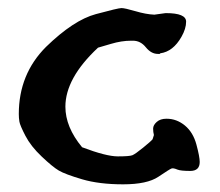

<svg xmlns="http://www.w3.org/2000/svg" viewBox="-20 -451 554 483"><path d="M482.4 -43.5Q482.4 -21 458.5 -21Q434.6 -21 426.3 -24.4Q416 -28.8 411.4 -27.1Q406.7 -25.4 378.4 -6.3Q350.1 12.7 289.8 12.7Q229.5 12.7 186.5 0Q143.6 -12.7 127.9 -22Q112.3 -31.2 85 -57.1Q57.6 -83 43.9 -109.4Q30.3 -135.7 28.8 -145Q27.3 -154.3 27.3 -164.1Q27.3 -264.6 95.7 -333Q165 -400.4 221.2 -415.5Q277.3 -430.7 285.6 -430.7Q293.9 -430.7 320.6 -422.9Q347.2 -415 368.2 -414.1L396.5 -418H397.5Q448.2 -418 448.2 -396.5Q448.2 -378.9 436.5 -358.4Q415.5 -321.3 383.3 -316.9L381.8 -315.4H377Q360.4 -315.4 346.9 -332Q333.5 -348.6 314.5 -348.6H310.1Q285.6 -348.6 259 -340.6Q232.4 -332.5 226.6 -331.1Q144.5 -254.4 144.5 -182.6Q144.5 -131.3 186.5 -80.6Q247.1 -57.6 276.4 -57.6Q305.7 -57.6 313 -60.5Q320.3 -63.5 340.1 -79.6Q359.9 -95.7 363.8 -100.6L367.2 -111.3Q365.2 -118.7 365.2 -127.4Q365.2 -136.2 374.3 -144.3Q383.3 -152.3 398.4 -152.3H399.4Q424.3 -152.3 445.1 -135.3Q465.8 -118.2 474.1 -87.4Q482.4 -56.6 482.4 -43.5Z"/></svg>

Font: Drukaatie burti
Style: Demi
Weight: 600
Version: Version 0.14